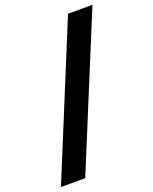

<svg xmlns="http://www.w3.org/2000/svg" viewBox="-176 -856 937 1174"><g transform="rotate(-20 293.0 -269.5)"><path d="M415 -760H574L170 221H12Z"/></g></svg>

Font: Lalezar
Style: Regular
Weight: 400
Designer: Borna Izadpanah
Foundry: Borna Izadpanah
Version: Version 1.003;November 28, 2018;FontCreator 11.5.0.2421 64-b